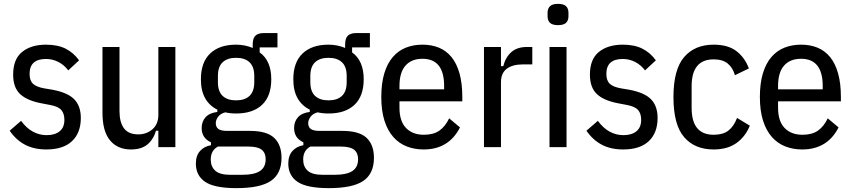

<svg xmlns="http://www.w3.org/2000/svg" viewBox="-20 -761 4408 993"><path d="M220 12Q156 12 109.5 -12.5Q63 -37 30 -85L89 -136Q116 -99 149.5 -80.5Q183 -62 221 -62Q264 -62 288.5 -82Q313 -102 313 -141Q313 -173 297.5 -191.5Q282 -210 240 -218L198 -226Q121 -240 84.5 -274Q48 -308 48 -375Q48 -455 94.5 -492.5Q141 -530 218 -530Q278 -530 319 -509.5Q360 -489 389 -449L333 -397Q312 -425 282 -440.5Q252 -456 218 -456Q133 -456 133 -379Q133 -344 151 -327.5Q169 -311 209 -304L251 -297Q331 -282 364.5 -247Q398 -212 398 -151Q398 -74 352.5 -31Q307 12 220 12Z M799 -85H787Q773 -39 742 -13.5Q711 12 657 12Q588 12 549 -35Q510 -82 510 -178V-518H598V-187Q598 -128 621.5 -97Q645 -66 695 -66Q738 -66 768.5 -92.5Q799 -119 799 -167V-518H887V0H799Z M1436 55Q1436 137 1381 174.5Q1326 212 1203 212Q1089 212 1041 179.5Q993 147 993 85Q993 44 1014.5 20Q1036 -4 1071 -10V-25Q1023 -47 1023 -99Q1023 -132 1043 -154.5Q1063 -177 1104 -182V-194Q1063 -214 1041 -253Q1019 -292 1019 -351Q1019 -439 1067 -484.5Q1115 -530 1201 -530Q1225 -530 1246.5 -525.5Q1268 -521 1287 -513V-531Q1287 -563 1301 -576.5Q1315 -590 1345 -590H1415V-516H1323V-490Q1383 -447 1383 -351Q1383 -264 1335.5 -219Q1288 -174 1201 -174Q1170 -174 1145 -180Q1121 -174 1108.5 -157.5Q1096 -141 1096 -124Q1096 -104 1109.5 -94Q1123 -84 1155 -84H1273Q1360 -84 1398 -48Q1436 -12 1436 55ZM1354 62Q1354 30 1333.5 13.5Q1313 -3 1265 -3H1107Q1070 17 1070 64Q1070 101 1093.5 122Q1117 143 1170 143H1234Q1295 143 1324.5 123.5Q1354 104 1354 62ZM1201 -242Q1246 -242 1270.5 -265Q1295 -288 1295 -336V-368Q1295 -416 1270.5 -439Q1246 -462 1201 -462Q1156 -462 1131.5 -439Q1107 -416 1107 -368V-336Q1107 -288 1131.5 -265Q1156 -242 1201 -242Z M1914 55Q1914 137 1859 174.5Q1804 212 1681 212Q1567 212 1519 179.5Q1471 147 1471 85Q1471 44 1492.5 20Q1514 -4 1549 -10V-25Q1501 -47 1501 -99Q1501 -132 1521 -154.5Q1541 -177 1582 -182V-194Q1541 -214 1519 -253Q1497 -292 1497 -351Q1497 -439 1545 -484.5Q1593 -530 1679 -530Q1703 -530 1724.5 -525.5Q1746 -521 1765 -513V-531Q1765 -563 1779 -576.5Q1793 -590 1823 -590H1893V-516H1801V-490Q1861 -447 1861 -351Q1861 -264 1813.5 -219Q1766 -174 1679 -174Q1648 -174 1623 -180Q1599 -174 1586.5 -157.5Q1574 -141 1574 -124Q1574 -104 1587.5 -94Q1601 -84 1633 -84H1751Q1838 -84 1876 -48Q1914 -12 1914 55ZM1832 62Q1832 30 1811.5 13.5Q1791 -3 1743 -3H1585Q1548 17 1548 64Q1548 101 1571.5 122Q1595 143 1648 143H1712Q1773 143 1802.5 123.5Q1832 104 1832 62ZM1679 -242Q1724 -242 1748.5 -265Q1773 -288 1773 -336V-368Q1773 -416 1748.5 -439Q1724 -462 1679 -462Q1634 -462 1609.5 -439Q1585 -416 1585 -368V-336Q1585 -288 1609.5 -265Q1634 -242 1679 -242Z M2171 12Q2124 12 2084 -3.5Q2044 -19 2014.5 -52Q1985 -85 1968.5 -136.5Q1952 -188 1952 -259Q1952 -330 1967.5 -381.5Q1983 -433 2011.5 -466Q2040 -499 2079 -514.5Q2118 -530 2165 -530Q2212 -530 2250 -514.5Q2288 -499 2315 -466Q2342 -433 2356.5 -381.5Q2371 -330 2371 -259V-237H2046V-204Q2046 -134 2080 -99Q2114 -64 2172 -64Q2222 -64 2252.5 -85.5Q2283 -107 2303 -149L2359 -102Q2301 12 2171 12ZM2165 -457Q2108 -457 2077 -421.5Q2046 -386 2046 -316V-299H2277V-316Q2277 -457 2165 -457Z M2483 0V-518H2571V-419H2583Q2594 -464 2624 -491Q2654 -518 2705 -518H2733V-428H2686Q2631 -428 2601 -405.5Q2571 -383 2571 -336V0Z M2866 -631Q2837 -631 2824.5 -643Q2812 -655 2812 -677V-695Q2812 -717 2824.5 -729Q2837 -741 2866 -741Q2895 -741 2907.5 -729Q2920 -717 2920 -695V-677Q2920 -655 2907.5 -643Q2895 -631 2866 -631ZM2822 -518H2910V0H2822Z M3203 12Q3139 12 3092.5 -12.5Q3046 -37 3013 -85L3072 -136Q3099 -99 3132.5 -80.5Q3166 -62 3204 -62Q3247 -62 3271.5 -82Q3296 -102 3296 -141Q3296 -173 3280.5 -191.5Q3265 -210 3223 -218L3181 -226Q3104 -240 3067.5 -274Q3031 -308 3031 -375Q3031 -455 3077.5 -492.5Q3124 -530 3201 -530Q3261 -530 3302 -509.5Q3343 -489 3372 -449L3316 -397Q3295 -425 3265 -440.5Q3235 -456 3201 -456Q3116 -456 3116 -379Q3116 -344 3134 -327.5Q3152 -311 3192 -304L3234 -297Q3314 -282 3347.5 -247Q3381 -212 3381 -151Q3381 -74 3335.5 -31Q3290 12 3203 12Z M3671 12Q3573 12 3518 -52Q3463 -116 3463 -259Q3463 -401 3518 -465.5Q3573 -530 3671 -530Q3746 -530 3789.5 -496Q3833 -462 3853 -407L3781 -372Q3770 -411 3743.5 -432.5Q3717 -454 3671 -454Q3557 -454 3557 -315V-203Q3557 -64 3671 -64Q3719 -64 3747 -85.5Q3775 -107 3792 -151L3858 -111Q3835 -54 3788.5 -21Q3742 12 3671 12Z M4129 12Q4082 12 4042 -3.5Q4002 -19 3972.5 -52Q3943 -85 3926.5 -136.5Q3910 -188 3910 -259Q3910 -330 3925.5 -381.5Q3941 -433 3969.5 -466Q3998 -499 4037 -514.5Q4076 -530 4123 -530Q4170 -530 4208 -514.5Q4246 -499 4273 -466Q4300 -433 4314.5 -381.5Q4329 -330 4329 -259V-237H4004V-204Q4004 -134 4038 -99Q4072 -64 4130 -64Q4180 -64 4210.5 -85.5Q4241 -107 4261 -149L4317 -102Q4259 12 4129 12ZM4123 -457Q4066 -457 4035 -421.5Q4004 -386 4004 -316V-299H4235V-316Q4235 -457 4123 -457Z"/></svg>

Font: IBM Plex Sans Condensed Text
Style: Regular
Weight: 450
Width: 3
Designer: Mike Abbink, Paul van der Laan, Pieter van Rosmalen
Foundry: Bold Monday
Version: Version 1.1